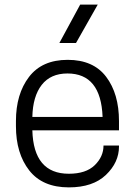

<svg xmlns="http://www.w3.org/2000/svg" viewBox="-20 -800 584 831"><path d="M495 -236H120Q125 -48 278 -48Q352 -48 390 -85Q428 -122 428 -170H495V-166Q495 -97 438.5 -43Q382 11 278 11Q164 11 106.5 -62.5Q49 -136 49 -254V-276Q49 -393 105.5 -467Q162 -541 273 -541Q384 -541 439.5 -467.5Q495 -394 495 -276ZM272 -482Q199 -482 160.5 -432.5Q122 -383 120 -294H424Q417 -482 272 -482ZM327 -780H403L309 -614H237Z"/></svg>

Font: Cooper Hewitt
Style: Book
Weight: 705
Designer: Village Type and Design LLC
Foundry: Cooper Hewitt Smithsonian Design Museum
Version: 1.000; ttfautohint (v1.8.1)